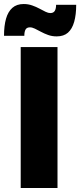

<svg xmlns="http://www.w3.org/2000/svg" viewBox="-35 -935 399 955"><path d="M68 -701H251V0H68ZM344 -911Q344 -862 334 -826.5Q324 -791 303 -772.5Q282 -754 247 -754Q224 -754 204.5 -761Q185 -768 168.5 -777Q152 -786 138.5 -792.5Q125 -799 114 -799Q98 -799 92 -788Q86 -777 86 -757H-15Q-15 -807 -5 -842Q5 -877 26.5 -896Q48 -915 83 -915Q105 -915 125 -908Q145 -901 161.5 -892Q178 -883 191.5 -876.5Q205 -870 215 -870Q231 -870 237.5 -881Q244 -892 244 -911Z"/></svg>

Font: Alexandria
Style: Bold
Weight: 700
Designer: Mohamed Gaber
Foundry: Kief Type Foundry
Version: Version 5.100